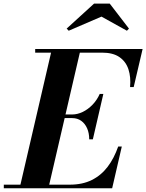

<svg xmlns="http://www.w3.org/2000/svg" viewBox="-68 -1014 788 1034"><path d="M37.5 0 211.5 -750H366.5L192.5 0ZM-47.5 0V-19.5H307.5Q376 -19.5 426.2 -44.5Q476.5 -69.5 511.5 -115.5Q546.5 -161.5 568.5 -225H588L536 0ZM412.5 -263.5Q412.5 -297 401.2 -322.8Q390 -348.5 369.5 -363.2Q349 -378 320.5 -378H254.5V-397.5H320.5Q349 -397.5 377.5 -411.2Q406 -425 430 -449.8Q454 -474.5 469 -508H488.5L432 -263.5ZM632.5 -545Q637.5 -598.5 623.8 -640.5Q610 -682.5 575.2 -706.5Q540.5 -730.5 482 -730.5H121.5V-750H700L652 -545ZM302 -848.5 291 -860 438.5 -994.5H523L626.5 -860L615.5 -848.5L478.5 -924.5Z"/></svg>

Font: Bodoni Moda
Style: Bold Italic
Weight: 700
Italic angle: -13°
Version: Version 2.004